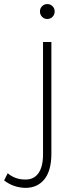

<svg xmlns="http://www.w3.org/2000/svg" viewBox="-111 -727 377 942"><path d="M157.2 -670.9Q157.2 -655.3 146.7 -644.5Q136.2 -633.8 121.1 -633.8Q106 -633.8 95.5 -644.5Q85 -655.3 85 -670.9Q85 -686 95.5 -696.5Q106 -707 121.1 -707Q136.2 -707 146.7 -696.5Q157.2 -686 157.2 -670.9ZM141.1 -521V26.9Q141.1 109.4 107.2 152.1Q73.2 194.8 13.2 194.8Q-45.4 193.4 -90.8 158.2L-73.2 123Q-36.6 153.8 12.2 153.8Q54.7 154.8 77.4 123Q100.1 91.3 100.1 29.8V-521Z"/></svg>

Font: Montserrat Ultra Light
Style: Regular
Weight: 200
Designer: Julieta Ulanovsky
Foundry: Julieta Ulanovsky
Version: Version 3.001;PS 003.001;hotconv 1.0.70;makeotf.lib2.5.58329